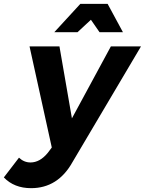

<svg xmlns="http://www.w3.org/2000/svg" viewBox="-111 -780 755 1001"><path d="M530 -612H408L363 -677L293 -612H172L308 -760H450ZM51 201Q-37 201 -91 145L-12 42Q14 67 48 67Q97 67 138 17L159 -11L43 -538H199L264 -163L467 -538H624L267 65Q191 201 51 201Z"/></svg>

Font: Argentum Sans SemiBold
Style: Italic
Weight: 600
Italic angle: -11°
Designer: Julieta Ulanovsky (font), Cristiano Sobral (main changes and remaster)
Foundry: Julieta Ulanovsky (font), Cristiano Sobral (main changes and remaster)
Version: Version 2.007;June 15, 2022;FontCreator 14.0.0.2814 64-bit; 